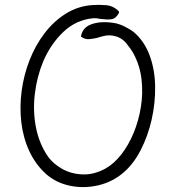

<svg xmlns="http://www.w3.org/2000/svg" viewBox="-20 -754 730 797"><path d="M173 -30Q128 -70 102 -126Q76 -182 68.5 -246.5Q61 -311 70 -377.5Q79 -444 103 -505Q127 -566 165 -616Q203 -666 253.5 -697.5Q304 -729 364 -733Q365 -733 366 -733Q390 -735 420.5 -732.5Q451 -730 474 -706V-701Q461 -676 441.5 -674Q422 -672 402 -675Q401 -675 400 -675Q391 -677 382 -678Q373 -679 364 -678Q295 -671 242.5 -621Q190 -571 159 -498Q133 -435 124.5 -363.5Q116 -292 129.5 -224Q143 -156 180 -103Q201 -74 238 -53Q275 -32 322.5 -30Q370 -28 419 -55Q454 -75 484 -113.5Q514 -152 535 -203Q556 -254 565 -311Q574 -368 567.5 -424.5Q561 -481 535 -530Q525 -549 504.5 -574Q484 -599 453 -605Q434 -609 418 -606Q402 -603 387 -598Q386 -598 384 -597Q367 -593 350 -591.5Q333 -590 316 -602Q322 -640 360 -653.5Q398 -667 451 -659Q474 -656 499 -643Q524 -630 534 -622Q579 -584 601 -524.5Q623 -465 624 -395.5Q625 -326 609.5 -257.5Q594 -189 564 -131Q534 -73 493 -38Q448 1 389 15Q330 29 272.5 17.5Q215 6 173 -30Z"/></svg>

Font: Yuji Hentaigana Akebono
Style: Regular
Weight: 400
Designer: Kataoka Yuji
Foundry: Kinuta Font Factory
Version: Version 3.002